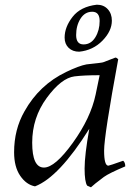

<svg xmlns="http://www.w3.org/2000/svg" viewBox="-20 -773 577 817"><path d="M167 -60Q214 -60 290 -165.5Q366 -271 387 -371L404 -453Q337 -453 297 -448Q241 -441 179 -356.5Q117 -272 117 -166Q117 -60 167 -60ZM483 -521Q423 -196 423 -132Q423 -68 441 -68Q445 -68 504 -89Q513 -82 513 -65Q444 -36 422 -20Q378 13 367 24L351 17Q340 1 340 -56Q340 -113 360 -225Q231 -19 129 20Q92 13 66 -25Q40 -63 40 -125Q40 -222 84 -299Q147 -412 262 -467Q316 -493 348 -499Q415 -506 419 -508L471 -528Q476 -528 483 -521ZM456 -685Q456 -641 416 -600Q376 -559 317 -553Q289 -553 272 -569.5Q255 -586 255 -613Q255 -658 289 -701.5Q323 -745 392 -753Q421 -753 438.5 -734Q456 -715 456 -685ZM372.5 -723Q341 -723 322.5 -693.5Q304 -664 304 -624Q304 -584 335.5 -584Q367 -584 385.5 -614Q404 -644 404 -683.5Q404 -723 372.5 -723Z"/></svg>

Font: Rosarivo
Style: Italic
Weight: 400
Version: Version 1.003